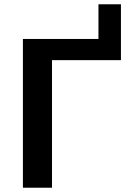

<svg xmlns="http://www.w3.org/2000/svg" viewBox="-20 -877 631 897"><path d="M87 0V-695H440V-857H545V-596H223V0Z"/></svg>

Font: Coval
Style: Bold
Weight: 700
Foundry: Context Ltd
Version: Version 001.000